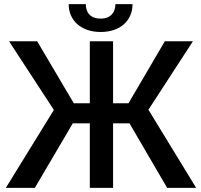

<svg xmlns="http://www.w3.org/2000/svg" viewBox="-20 -911 973 931"><path d="M790.5 0H931.2L699.7 -378.9L915.5 -710.9H779.3L603 -410.2H528.3V-710.9H415.5V-410.2H337.9L160.2 -710.9H23.9L241.2 -377.9L8.3 0H148.9L333 -313H415.5V0H528.3V-313H607.9ZM539.6 -891.1C539.6 -853.5 519 -820.8 468.3 -820.8C415.5 -820.8 396 -853.5 396 -891.1H313C313 -811.5 373.5 -755.9 468.3 -755.9C562.5 -755.9 622.6 -810.5 622.6 -891.1Z"/></svg>

Font: Bert Sans Medium
Style: Regular
Weight: 500
Designer: Christian Robertson (Google), Cristiano Sobral
Foundry: Google, Cristiano Sobral
Version: Version 3.101